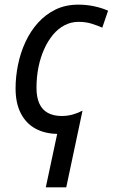

<svg xmlns="http://www.w3.org/2000/svg" viewBox="-20 -566 485 826"><path d="M226 10Q172 9 132 -13Q92 -35 69.5 -78.5Q47 -122 47 -186Q47 -236 57.5 -287.5Q68 -339 89.5 -385.5Q111 -432 143.5 -468Q176 -504 219 -525Q262 -546 317 -546Q352 -546 385 -539Q418 -532 445 -520L420 -447Q400 -456 374.5 -464Q349 -472 318 -472Q286 -472 258 -457.5Q230 -443 208 -416.5Q186 -390 170 -354.5Q154 -319 145.5 -277Q137 -235 137 -188Q137 -147 149.5 -120Q162 -93 186.5 -80Q211 -67 245 -67Q271 -67 293.5 -73.5Q316 -80 335 -90L265 240H177Z"/></svg>

Font: Noto Sans Display
Style: Italic
Weight: 400
Italic angle: -12°
Designer: Monotype Design Team
Foundry: Monotype Imaging Inc.
Version: Version 2.003